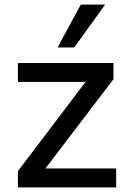

<svg xmlns="http://www.w3.org/2000/svg" viewBox="-20 -812 555 832"><path d="M57.6 0V-70.3L350.6 -457H57.6V-539.1H471.7V-468.8L176.8 -82H483.4V0ZM229.5 -606.4 330.1 -792H435.5L301.8 -606.4Z"/></svg>

Font: Min Sans Medium
Style: Regular
Weight: 500
Designer: Jinseong-Kim, NotoSansCJK, Nunito
Foundry: Jinseong-Kim
Version: Version 1.400;Glyphs 3.1.2 (3151)